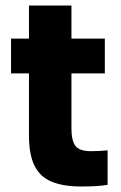

<svg xmlns="http://www.w3.org/2000/svg" viewBox="-20 -670 440 696"><path d="M275 6Q209 6 167 -11.5Q125 -29 105 -69.5Q85 -110 85 -180V-404H20V-530H85V-650H239V-530H360V-404H239V-205Q239 -160 253.5 -141Q268 -122 310 -122Q340 -122 370 -125V0Q351 3 330 4.5Q309 6 275 6Z"/></svg>

Font: Golos Text
Style: Bold
Weight: 700
Designer: A.Korolkova, Vitaly Kuzmin
Foundry: ParaType Ltd
Version: Version 2.004